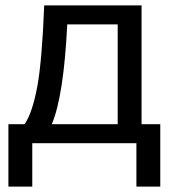

<svg xmlns="http://www.w3.org/2000/svg" viewBox="-20 -528 624 708"><path d="M571 160H483V0H99V160H11V-70H71Q100 -114 117.5 -209Q135 -304 143 -508H502V-70H571ZM228 -438Q215 -174 171 -70H414V-438Z"/></svg>

Font: CST
Style: Regular
Weight: 400
Version: Version 1.00